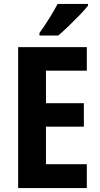

<svg xmlns="http://www.w3.org/2000/svg" viewBox="-20 -953 507 973"><path d="M420 0H72V-714H420V-595H213V-430H405V-311H213V-121H420ZM426 -924Q411 -905 384.5 -877.5Q358 -850 328.5 -821.5Q299 -793 275 -773H180V-786Q206 -822 230 -860.5Q254 -899 272 -933H426Z"/></svg>

Font: Noto Sans Thai Cond
Style: Bold
Weight: 700
Width: 3
Designer: Monotype Design Team
Foundry: Monotype Imaging Inc.
Version: Version 2.002; ttfautohint (v1.8.4.7-5d5b)